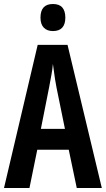

<svg xmlns="http://www.w3.org/2000/svg" viewBox="-20 -938 528 958"><path d="M363 0 323 -191H166L127 0H0L168 -714H317L488 0ZM262 -501Q258 -523 254.5 -543.5Q251 -564 249 -583Q247 -602 244 -619Q242 -594 236.5 -564Q231 -534 225 -502L184 -295H304ZM244 -918Q276 -918 291 -900.5Q306 -883 306 -850Q306 -817 290.5 -800Q275 -783 244 -783Q215 -783 198.5 -800Q182 -817 182 -850Q182 -884 197.5 -901Q213 -918 244 -918Z"/></svg>

Font: Noto Sans Display ExtraCondensed SemiBold
Style: Regular
Weight: 600
Width: 2
Designer: Monotype Design Team
Foundry: Monotype Imaging Inc.
Version: Version 2.003